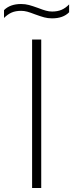

<svg xmlns="http://www.w3.org/2000/svg" viewBox="-61 -937 364 957"><path d="M99 0V-740H144.5V0ZM113.5 -865.5Q90.5 -874.5 75 -878.8Q59.5 -883 44 -883Q17 -883 -2.8 -874.5Q-22.5 -866 -41 -847.5V-886.5Q-10.5 -917 44 -917Q65 -917 83.5 -912Q102 -907 129.5 -897Q152.5 -888 168 -883.8Q183.5 -879.5 199 -879.5Q225.5 -879.5 245.5 -888Q265.5 -896.5 283.5 -915V-876Q254 -845.5 198.5 -845.5Q177.5 -845.5 159.2 -850.5Q141 -855.5 113.5 -865.5Z"/></svg>

Font: Encode Sans Semi Expanded ExLight
Style: Regular
Weight: 275
Width: 6
Designer: Multiple Designers
Foundry: Impallari Type
Version: Version 2.000